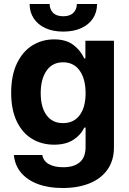

<svg xmlns="http://www.w3.org/2000/svg" viewBox="-20 -735 648 965"><path d="M49.8 43.9H192.4Q198.2 74.7 225.8 90.1Q253.4 105.5 297.9 105.5Q351.1 105.5 380.6 80.8Q410.2 56.2 410.2 2.9V-93.8H403.3Q386.7 -57.1 348.9 -32.5Q311 -7.8 252 -7.8Q190.4 -7.8 141.6 -36.9Q92.8 -65.9 64.5 -124.5Q36.1 -183.1 36.1 -268.6Q36.1 -355.5 64.9 -416Q93.8 -476.6 142.8 -506.8Q191.9 -537.1 252 -537.1Q312 -537.1 348.6 -509.3Q385.3 -481.4 403.3 -441.4H409.2V-530.3H552.7V5.9Q552.7 71.8 520 117.7Q487.3 163.6 429.2 186.8Q371.1 210 294.9 210Q222.7 210 168.9 189.5Q115.2 168.9 84.7 131.6Q54.2 94.2 49.8 43.9ZM410.2 -266.6Q410.2 -338.4 380.4 -380.1Q350.6 -421.9 296.9 -421.9Q243.2 -421.9 213.9 -379.6Q184.6 -337.4 184.6 -266.6Q184.6 -196.8 213.6 -156.5Q242.7 -116.2 296.9 -116.2Q350.6 -116.2 380.4 -156Q410.2 -195.8 410.2 -266.6ZM297.9 -576.2Q246.6 -576.2 208.5 -593.5Q170.4 -610.8 149.7 -642.3Q128.9 -673.8 128.9 -714.8H229.5Q229.5 -689 246.3 -671.1Q263.2 -653.3 297.9 -653.3Q332 -653.3 349.1 -670.9Q366.2 -688.5 366.2 -714.8H467.8Q467.8 -673.3 447 -642.1Q426.3 -610.8 387.9 -593.5Q349.6 -576.2 297.9 -576.2Z"/></svg>

Font: WEMIX Pretendard
Style: Bold
Weight: 700
Designer: Base glyphs from Inter by Rasmus Andersson; Hangeul glyphs from Noto Sans CJK(Source Han Sans) by Jang Soo-young and Kan
Foundry: Kil Hyung-jin
Version: Version 1.000